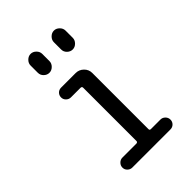

<svg xmlns="http://www.w3.org/2000/svg" viewBox="-217 -837 933 933"><g transform="rotate(-45 250.0 -370.0)"><path d="M128.9 0Q115.2 0 105 -9.8Q94.7 -19.5 94.7 -33.7Q94.7 -47.9 105 -58.1Q115.2 -68.4 128.9 -68.4H224.6Q233.4 -68.4 234.4 -76.2V-443.4Q234.4 -452.1 224.6 -452.1H159.2Q145.5 -452.1 135.3 -461.9Q125 -471.7 125 -485.8Q125 -500 134.8 -509.8Q144.5 -519.5 159.2 -519.5H258.8Q282.2 -519.5 299.3 -502.9Q316.4 -486.3 316.4 -462.9V-76.2Q316.4 -68.4 325.2 -68.4H390.6Q404.3 -68.4 414.6 -58.1Q424.8 -47.9 424.8 -33.7Q424.8 -19.5 415 -9.8Q405.3 0 390.6 0ZM290 -700.2Q290 -715.8 302.2 -728Q314.5 -740.2 330.1 -740.2Q345.7 -740.2 357.9 -728Q370.1 -715.8 370.1 -700.2V-650.4Q370.1 -634.8 357.9 -622.6Q345.7 -610.4 330.1 -610.4Q314.5 -610.4 302.2 -622.1Q290 -633.8 290 -650.4ZM129.9 -700.2Q129.9 -715.8 142.1 -728Q154.3 -740.2 169.9 -740.2Q185.5 -740.2 197.8 -728Q210 -715.8 210 -700.2V-650.4Q210 -634.8 197.8 -622.6Q185.5 -610.4 169.9 -610.4Q154.3 -610.4 142.1 -622.1Q129.9 -633.8 129.9 -650.4Z"/></g></svg>

Font: Rounded Mgen+ 2m regular
Style: Regular
Weight: 400
Designer: [Source Han Sans]
Ryoko NISHIZUKA  (kana & ideographs); Paul D. Hunt (Latin, Greek & Cyrillic); Wenlong ZHANG  (bopomofo
Version: Version 1.059.20150602